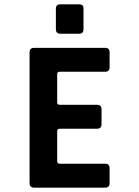

<svg xmlns="http://www.w3.org/2000/svg" viewBox="-20 -863 640 883"><path d="M237 -729V-823Q237 -843 257 -843H345Q364 -843 364 -824V-729Q364 -708 345 -708H257Q237 -708 237 -729ZM464 0H137Q116 0 116 -21V-622Q116 -643 137 -643H464Q484 -643 484 -622V-554Q484 -533 464 -533H255Q243 -533 243 -522V-392Q243 -381 255 -381H426Q447 -381 447 -360V-292Q447 -271 426 -271H255Q243 -271 243 -260V-121Q243 -110 255 -110H464Q484 -110 484 -89V-21Q484 0 464 0Z"/></svg>

Font: RajdhaniMono
Style: Bold
Weight: 700
Monospace: yes
Designer: Satya Rajpurohit, Jyotish Sonowal
Foundry: Indian Type Foundry
Version: Version 1.201;PS 1.0;hotconv 1.0.78;makeotf.lib2.5.61930; tt